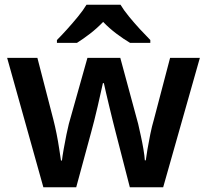

<svg xmlns="http://www.w3.org/2000/svg" viewBox="-20 -786 870 806"><path d="M465 -233Q460 -252 453 -280.5Q446 -309 438.5 -340Q431 -371 425 -397Q419 -423 416 -437H412Q409 -423 403 -397Q397 -371 390 -339.5Q383 -308 375.5 -279.5Q368 -251 363 -232L300 0H162L10 -543H137L204 -284Q211 -257 217.5 -224.5Q224 -192 228.5 -161.5Q233 -131 236 -112H240Q242 -130 247.5 -161Q253 -192 259 -221.5Q265 -251 269 -266L347 -543H485L560 -266Q564 -248 570.5 -219Q577 -190 582 -160.5Q587 -131 588 -113H592Q594 -129 599 -159Q604 -189 611 -223Q618 -257 626 -284L694 -543H819L665 0H525ZM486 -766Q499 -744 521.5 -716.5Q544 -689 568 -663Q592 -637 611 -618V-606H526Q499 -622 469 -644.5Q439 -667 413 -694Q387 -667 358.5 -645Q330 -623 303 -606H219V-618Q238 -637 261.5 -663Q285 -689 307.5 -716.5Q330 -744 343 -766Z"/></svg>

Font: Noto Sans Tamil SemiBold
Style: Regular
Weight: 600
Designer: Jelle Bosma - Monotype Design Team
Foundry: Monotype Imaging Inc.
Version: Version 2.004; ttfautohint (v1.8.4.7-5d5b)